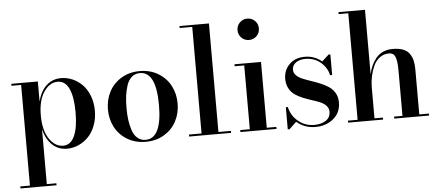

<svg xmlns="http://www.w3.org/2000/svg" viewBox="-60 -904 2973 1298"><g transform="rotate(-5 1426.0 -255.0)"><path d="M29 236.5H94.5V-446.5H29V-460H209V-324.5Q226 -392.5 267 -430.8Q308 -469 367 -469Q407.5 -469 445 -452.5Q482.5 -436 511.8 -406Q541 -376 558.5 -330.2Q576 -284.5 576 -230Q576 -175.5 558.5 -129.5Q541 -83.5 511.8 -53.5Q482.5 -23.5 445 -6.8Q407.5 10 367 10Q308 10 267 -28.5Q226 -67 209 -135.5V236.5H274V250H29ZM209 -230Q209 -128.5 248.2 -70.5Q287.5 -12.5 342 -12.5Q393 -12.5 419 -68.8Q445 -125 445 -230Q445 -335 419 -390.8Q393 -446.5 342 -446.5Q287.5 -446.5 248.2 -388.8Q209 -331 209 -230Z M692.8 -110.2Q664.5 -164.5 664.5 -230Q664.5 -295.5 692.8 -349.8Q721 -404 775.5 -437Q830 -470 901 -470Q972 -470 1026.5 -437Q1081 -404 1109.2 -349.8Q1137.5 -295.5 1137.5 -230Q1137.5 -164.5 1109.2 -110.2Q1081 -56 1026.5 -23Q972 10 901 10Q830 10 775.5 -23Q721 -56 692.8 -110.2ZM901 -3.5Q1011 -3.5 1011 -230Q1011 -456.5 901 -456.5Q868.5 -456.5 845.8 -436.8Q823 -417 811.5 -382.5Q800 -348 795.2 -311.2Q790.5 -274.5 790.5 -230Q790.5 -185.5 795.2 -148.8Q800 -112 811.5 -77.5Q823 -43 845.8 -23.2Q868.5 -3.5 901 -3.5Z M1195.5 -13.5H1281V-736.5H1195.5V-750H1395.5V-13.5H1480.5V0H1195.5Z M1605 -636Q1584 -657 1584 -687.5Q1584 -718 1605 -739Q1626 -760 1656.5 -760Q1687 -760 1708 -739Q1729 -718 1729 -687.5Q1729 -657 1708 -636Q1687 -615 1656.5 -615Q1626 -615 1605 -636ZM1543.5 -13.5H1608.5V-446.5H1543.5V-460H1723.5V-13.5H1788.5V0H1543.5Z M1876 10H1864V-140.5H1877.5Q1891 -80.5 1937.8 -42.5Q1984.5 -4.5 2045.5 -4.5Q2093 -4.5 2124.2 -25Q2155.5 -45.5 2155.5 -84.5Q2155.5 -108 2140 -125Q2124.5 -142 2100 -152.5Q2075.5 -163 2045.8 -172.2Q2016 -181.5 1986.2 -193.5Q1956.5 -205.5 1932 -221.8Q1907.5 -238 1892 -266.2Q1876.5 -294.5 1876.5 -332Q1876.5 -389 1915.2 -429Q1954 -469 2022 -469Q2086.5 -469 2136.5 -427.5L2183 -470H2195V-330H2181Q2171 -380 2128 -417.2Q2085 -454.5 2023 -454.5Q1984.5 -454.5 1959.2 -436.5Q1934 -418.5 1934 -388.5Q1934 -367 1950 -350.8Q1966 -334.5 1991.8 -323.8Q2017.5 -313 2048.2 -302.8Q2079 -292.5 2110 -279.8Q2141 -267 2166.8 -250.2Q2192.5 -233.5 2208.5 -206Q2224.5 -178.5 2224.5 -142.5Q2224.5 -72.5 2174.5 -31.2Q2124.5 10 2052 10Q1978 10 1925 -36.5Z M2274.5 -13.5H2340V-736.5H2274.5V-750H2454.5V-313.5Q2461.5 -345 2473.5 -371.2Q2485.5 -397.5 2504.5 -420.8Q2523.5 -444 2552.5 -457Q2581.5 -470 2618 -470Q2659.5 -470 2687.8 -459Q2716 -448 2731 -426.8Q2746 -405.5 2752.2 -379.8Q2758.5 -354 2758.5 -319V-13.5H2824V0H2587.5V-13.5H2644.5V-308Q2644.5 -343 2642.8 -365Q2641 -387 2635.5 -406Q2630 -425 2618.8 -433.5Q2607.5 -442 2590 -442Q2553.5 -442 2526 -420.8Q2498.5 -399.5 2483.8 -365.5Q2469 -331.5 2461.8 -295.5Q2454.5 -259.5 2454.5 -223.5V-13.5H2512V0H2274.5Z"/></g></svg>

Font: Bodoni* 16pt Medium
Style: Regular
Weight: 500
Version: Version 2.3